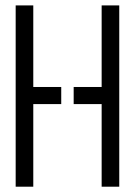

<svg xmlns="http://www.w3.org/2000/svg" viewBox="-20 -704 509 724"><path d="M39.1 0V-683.6H105.5V-376H210.9V-311.5H105.5V0ZM257.8 -311.5V-376H363.3V-683.6H429.7V0H363.3V-311.5Z"/></svg>

Font: Post No Bills Colombo Medium
Style: Regular
Weight: 500
Designer: Kosala Senevirathne, Siva Puranthara, Lasantha Premarathna, Tharique Azeez
Foundry: Mooniak
Version: Version 1.220 ; ttfautohint (v1.6)